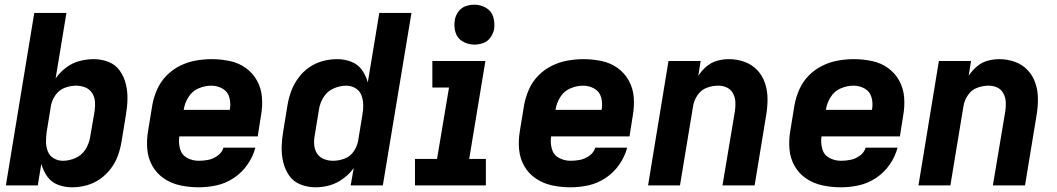

<svg xmlns="http://www.w3.org/2000/svg" viewBox="-20 -790 4504 818"><path d="M287 8Q317 8 347.5 0Q378 -8 405 -26.5Q432 -45 452 -71.5Q472 -98 482.5 -127.5Q493 -157 498 -188L516 -298Q522 -331 523 -365Q524 -399 516.5 -430.5Q509 -462 491 -488Q473 -514 443 -526Q413 -538 379 -538Q349 -538 318.5 -530Q288 -522 261.5 -502Q235 -482 217 -456L263 -735H126L5 0H141L156 -92Q164 -63 181 -38.5Q198 -14 226.5 -3Q255 8 287 8ZM248 -105Q227 -105 209 -115.5Q191 -126 183.5 -145.5Q176 -165 176 -186.5Q176 -208 179 -229L197 -339Q201 -363 216.5 -385Q232 -407 256 -416Q280 -425 304 -425Q325 -425 343.5 -417.5Q362 -410 372.5 -393.5Q383 -377 384.5 -357Q386 -337 383 -316L364 -206Q360 -179 344.5 -154Q329 -129 302 -117Q275 -105 248 -105Z M827 8Q865 8 903.5 -0.5Q942 -9 976.5 -32Q1011 -55 1034.5 -89Q1058 -123 1068 -161H932Q926 -140 907 -126.5Q888 -113 867.5 -109Q847 -105 827 -105Q800 -105 777 -117.5Q754 -130 747 -156Q740 -182 744 -209H1078L1092 -298Q1099 -337 1096 -375.5Q1093 -414 1075 -446.5Q1057 -479 1027 -500.5Q997 -522 959 -530Q921 -538 882 -538Q849 -538 814.5 -532Q780 -526 747.5 -510Q715 -494 689.5 -468Q664 -442 649.5 -409Q635 -376 629 -343L611 -233Q604 -193 607.5 -154Q611 -115 629.5 -82.5Q648 -50 679.5 -29Q711 -8 749 0Q787 8 827 8ZM959 -322H762L763 -324Q767 -351 783 -376.5Q799 -402 826 -413.5Q853 -425 880 -425Q907 -425 929 -412Q951 -399 957.5 -373.5Q964 -348 959 -322Z M1324 8Q1355 8 1385 -0.5Q1415 -9 1441.5 -28.5Q1468 -48 1487 -74L1474 0H1611L1733 -735H1596L1547 -439Q1539 -468 1522 -492Q1505 -516 1476.5 -527Q1448 -538 1416 -538Q1386 -538 1355.5 -530Q1325 -522 1298 -503.5Q1271 -485 1251.5 -458.5Q1232 -432 1221 -402.5Q1210 -373 1205 -343L1187 -233Q1181 -199 1180 -165.5Q1179 -132 1186.5 -100Q1194 -68 1212 -42Q1230 -16 1260.5 -4Q1291 8 1324 8ZM1399 -105Q1378 -105 1359.5 -112.5Q1341 -120 1330.5 -136.5Q1320 -153 1318.5 -173.5Q1317 -194 1321 -214L1339 -324Q1343 -351 1358.5 -376Q1374 -401 1401 -413Q1428 -425 1455 -425Q1476 -425 1494 -414.5Q1512 -404 1519.5 -384.5Q1527 -365 1527.5 -343.5Q1528 -322 1524 -301L1506 -191Q1502 -167 1487 -145Q1472 -123 1447.5 -114Q1423 -105 1399 -105Z M1748 0H2050V-113H1979L2048 -530H1822V-417H1893L1842 -113H1748ZM2001 -600Q2020 -600 2038.5 -606.5Q2057 -613 2069 -629.5Q2081 -646 2085 -665Q2089 -692 2081.5 -717.5Q2074 -743 2051 -756.5Q2028 -770 2001 -770Q1982 -770 1963.5 -763.5Q1945 -757 1933 -740.5Q1921 -724 1918 -706Q1913 -678 1920.5 -652.5Q1928 -627 1951 -613.5Q1974 -600 2001 -600Z M2411 8Q2449 8 2487.5 -0.5Q2526 -9 2560.5 -32Q2595 -55 2618.5 -89Q2642 -123 2652 -161H2516Q2510 -140 2491 -126.5Q2472 -113 2451.5 -109Q2431 -105 2411 -105Q2384 -105 2361 -117.5Q2338 -130 2331 -156Q2324 -182 2328 -209H2662L2676 -298Q2683 -337 2680 -375.5Q2677 -414 2659 -446.5Q2641 -479 2611 -500.5Q2581 -522 2543 -530Q2505 -538 2466 -538Q2433 -538 2398.5 -532Q2364 -526 2331.5 -510Q2299 -494 2273.5 -468Q2248 -442 2233.5 -409Q2219 -376 2213 -343L2195 -233Q2188 -193 2191.5 -154Q2195 -115 2213.5 -82.5Q2232 -50 2263.5 -29Q2295 -8 2333 0Q2371 8 2411 8ZM2543 -322H2346L2347 -324Q2351 -351 2367 -376.5Q2383 -402 2410 -413.5Q2437 -425 2464 -425Q2491 -425 2513 -412Q2535 -399 2541.5 -373.5Q2548 -348 2543 -322Z M2741 0H2877L2933 -339Q2937 -363 2952 -385Q2967 -407 2991 -416Q3015 -425 3040 -425Q3060 -425 3077 -417Q3094 -409 3103 -392Q3112 -375 3113 -355.5Q3114 -336 3111 -316L3058 0H3195L3244 -298Q3250 -333 3250 -368Q3250 -403 3239.5 -435Q3229 -467 3206.5 -491Q3184 -515 3152 -526.5Q3120 -538 3085 -538Q3060 -538 3035 -531Q3010 -524 2989.5 -506.5Q2969 -489 2955 -467L2965 -530H2828Z M3563 8Q3601 8 3639.5 -0.5Q3678 -9 3712.5 -32Q3747 -55 3770.5 -89Q3794 -123 3804 -161H3668Q3662 -140 3643 -126.5Q3624 -113 3603.5 -109Q3583 -105 3563 -105Q3536 -105 3513 -117.5Q3490 -130 3483 -156Q3476 -182 3480 -209H3814L3828 -298Q3835 -337 3832 -375.5Q3829 -414 3811 -446.5Q3793 -479 3763 -500.5Q3733 -522 3695 -530Q3657 -538 3618 -538Q3585 -538 3550.5 -532Q3516 -526 3483.5 -510Q3451 -494 3425.5 -468Q3400 -442 3385.5 -409Q3371 -376 3365 -343L3347 -233Q3340 -193 3343.5 -154Q3347 -115 3365.5 -82.5Q3384 -50 3415.5 -29Q3447 -8 3485 0Q3523 8 3563 8ZM3695 -322H3498L3499 -324Q3503 -351 3519 -376.5Q3535 -402 3562 -413.5Q3589 -425 3616 -425Q3643 -425 3665 -412Q3687 -399 3693.5 -373.5Q3700 -348 3695 -322Z M3893 0H4029L4085 -339Q4089 -363 4104 -385Q4119 -407 4143 -416Q4167 -425 4192 -425Q4212 -425 4229 -417Q4246 -409 4255 -392Q4264 -375 4265 -355.5Q4266 -336 4263 -316L4210 0H4347L4396 -298Q4402 -333 4402 -368Q4402 -403 4391.5 -435Q4381 -467 4358.5 -491Q4336 -515 4304 -526.5Q4272 -538 4237 -538Q4212 -538 4187 -531Q4162 -524 4141.5 -506.5Q4121 -489 4107 -467L4117 -530H3980Z"/></svg>

Font: Iosevka Sparkle XBdObl
Style: Regular
Weight: 800
Italic angle: -9°
Designer: Belleve Invis
Foundry: Belleve Invis
Version: Version 4.5.0; ttfautohint (v1.8.3)